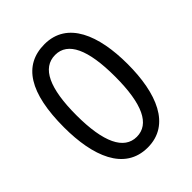

<svg xmlns="http://www.w3.org/2000/svg" viewBox="-207 -839 964 964"><g transform="rotate(-45 275.0 -357.0)"><path d="M501 -358C501 -563 438 -724 276 -724C126 -724 50 -603 50 -359C50 -156 111 10 276 10C438 10 501 -152 501 -358ZM137 -358C137 -549 183 -648 276 -648C366 -648 412 -551 412 -358C412 -163 365 -67 275 -67C185 -67 137 -166 137 -358Z"/></g></svg>

Font: Noto Sans Lao Looped ExtraCondensed
Style: Regular
Weight: 400
Width: 2
Designer: Mark Frömberg, Ben Mitchell
Foundry: The Fontpad Ltd
Version: Version 1.003